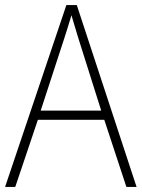

<svg xmlns="http://www.w3.org/2000/svg" viewBox="-20 -735 557 755"><path d="M477 0 390 -264H129L40 0H0L241 -715H282L517 0ZM288 -585Q282 -605 275 -628Q268 -651 261 -675Q254 -652 247 -629Q240 -606 233 -585L140 -300H378Z"/></svg>

Font: Noto Sans Gurmukhi SemiCondensed ExtraLight
Style: Regular
Weight: 200
Width: 4
Designer: Jelle Bosma - Monotype Design Team
Foundry: Monotype Imaging Inc.
Version: Version 2.004; ttfautohint (v1.8.4.7-5d5b)